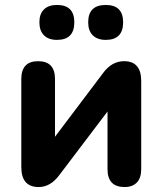

<svg xmlns="http://www.w3.org/2000/svg" viewBox="-20 -746 656 775"><path d="M407 -585Q373 -585 354.5 -603.5Q336 -622 336 -656Q336 -726 407 -726Q477 -726 477 -656Q477 -585 407 -585ZM210 -585Q176 -585 157.5 -603.5Q139 -622 139 -656Q139 -690 157.5 -708Q176 -726 210 -726Q280 -726 280 -656Q280 -585 210 -585ZM136 9Q66 9 66 -72V-427Q66 -499 134 -499Q202 -499 202 -427V-194L396 -451Q431 -499 481 -499Q550 -499 550 -419V-63Q550 -28 532.5 -9.5Q515 9 483 9Q414 9 414 -63V-296L220 -40Q184 9 136 9Z"/></svg>

Font: Nunito ExtraBold
Style: Regular
Weight: 800
Designer: Vernon Adams
Foundry: Vernon Adams
Version: Version 3.602